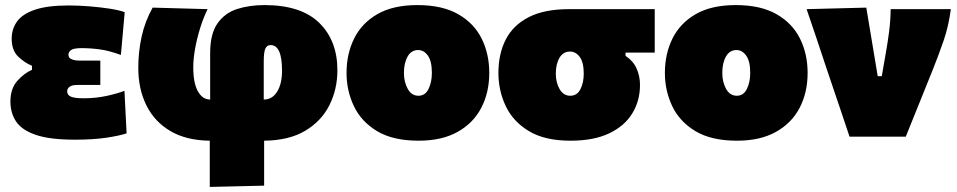

<svg xmlns="http://www.w3.org/2000/svg" viewBox="-20 -538 3767 756"><path d="M275.5 12Q176 12 120.8 -7Q65.5 -26 43.2 -59.8Q21 -93.5 21 -138Q21 -189.5 48.5 -220Q76 -250.5 106 -263V-279Q76.5 -291 51.2 -315.5Q26 -340 26 -385.5Q26 -424 47.2 -453.5Q68.5 -483 117.8 -499.8Q167 -516.5 250.5 -516.5Q290.5 -516.5 333 -513Q375.5 -509.5 412.5 -503.8Q449.5 -498 471 -490L456 -321.5Q410.5 -338.5 373.2 -343.5Q336 -348.5 302 -348.5Q270 -348.5 259.8 -340.8Q249.5 -333 249.5 -322.5Q249.5 -310 261.8 -304.8Q274 -299.5 291.5 -299.5H375V-203.5H284.5Q263 -203.5 253.8 -196.2Q244.5 -189 244.5 -179Q244.5 -163 260.2 -157Q276 -151 309 -151Q358.5 -151 402.8 -161Q447 -171 470 -180.5L478.5 -13Q450.5 -3.5 399 4.2Q347.5 12 275.5 12Z M806 198V16Q714.5 15 651.8 -21.5Q589 -58 556.8 -122.5Q524.5 -187 524.5 -271Q524.5 -333.5 537.5 -393.2Q550.5 -453 581 -508L797.5 -502Q781 -468.5 768.2 -427.8Q755.5 -387 748.2 -346.5Q741 -306 741 -273Q741 -211 759.2 -178.5Q777.5 -146 807.5 -146V-328.5Q807.5 -405.5 836.8 -446.5Q866 -487.5 914.5 -502.8Q963 -518 1021 -518Q1165.5 -518 1237 -448Q1308.5 -378 1308.5 -261.5Q1308.5 -187 1277.2 -124.2Q1246 -61.5 1182 -23.2Q1118 15 1020 16V193ZM1018.5 -296V-146Q1052 -146 1071.2 -177Q1090.5 -208 1090.5 -259.5Q1090.5 -360.5 1045.5 -360.5Q1031.5 -360.5 1025 -347Q1018.5 -333.5 1018.5 -296Z M1628.5 16Q1527.5 16 1465 -21.5Q1402.5 -59 1373.5 -120Q1344.5 -181 1344.5 -251Q1344.5 -326 1374.5 -386.5Q1404.5 -447 1466.2 -482.5Q1528 -518 1623.5 -518Q1721.5 -518 1784 -482.2Q1846.5 -446.5 1876.5 -386Q1906.5 -325.5 1906.5 -251Q1906.5 -174 1875.2 -113.8Q1844 -53.5 1782 -18.8Q1720 16 1628.5 16ZM1627.5 -161Q1654.5 -161 1667.5 -188Q1680.5 -215 1680.5 -251Q1680.5 -297 1664.8 -319Q1649 -341 1626.5 -341Q1599.5 -341 1585 -315.5Q1570.5 -290 1570.5 -251Q1570.5 -215 1585.5 -188Q1600.5 -161 1627.5 -161Z M2226.5 16Q2125.5 16 2063 -21.5Q2000.5 -59 1971.5 -120Q1942.5 -181 1942.5 -251Q1942.5 -326 1971.5 -382.5Q2000.5 -439 2062 -470.5Q2123.5 -502 2220.5 -502H2558V-331H2443V-318Q2473 -298.5 2486.5 -268.5Q2500 -238.5 2500 -203.5Q2500 -141.5 2469.8 -91.8Q2439.5 -42 2378.8 -13Q2318 16 2226.5 16ZM2225.5 -161Q2252.5 -161 2265.5 -187Q2278.5 -213 2278.5 -248Q2278.5 -292.5 2262.8 -313.8Q2247 -335 2224.5 -335Q2197.5 -335 2183 -310.5Q2168.5 -286 2168.5 -248Q2168.5 -213 2183.5 -187Q2198.5 -161 2225.5 -161Z M2882 16Q2781 16 2718.5 -21.5Q2656 -59 2627 -120Q2598 -181 2598 -251Q2598 -326 2628 -386.5Q2658 -447 2719.8 -482.5Q2781.5 -518 2877 -518Q2975 -518 3037.5 -482.2Q3100 -446.5 3130 -386Q3160 -325.5 3160 -251Q3160 -174 3128.8 -113.8Q3097.5 -53.5 3035.5 -18.8Q2973.5 16 2882 16ZM2881 -161Q2908 -161 2921 -188Q2934 -215 2934 -251Q2934 -297 2918.2 -319Q2902.5 -341 2880 -341Q2853 -341 2838.5 -315.5Q2824 -290 2824 -251Q2824 -215 2839 -188Q2854 -161 2881 -161Z M3325 0Q3309.5 -47 3293.2 -95Q3277 -143 3261 -190L3231 -279Q3212.5 -335 3193.8 -390.8Q3175 -446.5 3156 -502L3391 -508Q3398.5 -463.5 3408 -406.5Q3417.5 -349.5 3426 -298L3436 -238H3452L3467 -324Q3475 -368.5 3480.8 -413Q3486.5 -457.5 3487 -502H3724Q3715 -434 3695 -376.5Q3675 -319 3653 -264Q3626.5 -198 3599.2 -130.5Q3572 -63 3546.5 0Z"/></svg>

Font: Commissioner Black
Style: Regular
Weight: 900
Designer: Kostas Bartsokas
Foundry: Kostas Bartsokas
Version: Version 1.000; ttfautohint (v1.8.3)